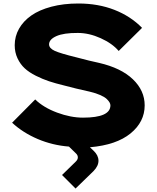

<svg xmlns="http://www.w3.org/2000/svg" viewBox="-20 -840 905 1108"><path d="M814.9 -231.9Q814.9 -136.7 733.4 -70.1Q651.9 -3.4 499 9.8L520 29.8Q547.9 56.2 548.3 86.7Q548.8 117.2 520 147L416 248L337.9 169.9L417 92.8Q429.2 81.1 429.2 68.4Q429.2 55.7 418.9 45.9L377.9 5.9Q283.2 -1.5 198 -37.6Q112.8 -73.7 49.8 -131.8L183.1 -266.1Q231.4 -219.2 309.6 -190.2Q387.7 -161.1 459 -161.1Q617.2 -161.1 617.2 -231.9Q617.2 -239.3 612.8 -247.8Q608.4 -256.3 596.9 -267.8Q585.4 -279.3 560.1 -290.8Q534.7 -302.2 498 -311Q417 -328.6 348.1 -347.2Q299.8 -358.9 262.9 -371.1Q226.1 -383.3 187 -402.8Q147.9 -422.4 122.6 -445.8Q97.2 -469.2 81.1 -503.4Q64.9 -537.6 64.9 -579.1Q64.9 -630.4 89.8 -674.3Q114.7 -718.3 160.6 -750.5Q206.5 -782.7 276.4 -801.3Q346.2 -819.8 432.1 -819.8Q546.4 -819.8 640.1 -783.2Q733.9 -746.6 799.8 -679.2L665 -545.9Q627.9 -589.4 561 -619.6Q494.1 -649.9 429.2 -649.9Q347.7 -650.4 305.4 -631.6Q263.2 -612.8 263.2 -584Q263.2 -561.5 295.7 -546.6Q328.1 -531.7 421.9 -508.8Q500 -487.8 551.8 -477.1Q678.7 -447.8 746.8 -382.6Q814.9 -317.4 814.9 -231.9Z"/></svg>

Font: Sinkin Sans 800 Black
Style: Regular
Weight: 900
Designer: Keith Bates
Foundry: K-Type
Version: Sinkin Sans (version 1.0)  by Keith Bates   •   © 2014   www